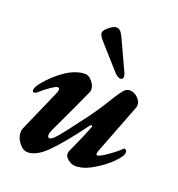

<svg xmlns="http://www.w3.org/2000/svg" viewBox="-129 -801 854 921"><g transform="rotate(20 298.0 -340.5)"><path d="M49 -65Q49 -78 53 -86L146 -298Q152 -312 152 -319Q152 -329 143 -329Q134 -329 106.5 -310Q79 -291 66 -278Q54 -266 44 -266Q36 -266 36 -275Q36 -290 54 -313Q99 -368 149.5 -401Q200 -434 246 -434Q264 -434 281 -413.5Q298 -393 298 -373Q298 -365 295 -359Q269 -300 185 -122Q179 -109 179 -98Q179 -85 190 -85Q201 -85 225 -113Q249 -141 292 -199L314 -228Q360 -287 411 -372Q432 -405 444.5 -419Q457 -433 472 -433Q496 -433 514 -415.5Q532 -398 532 -378Q532 -375 530 -367L430 -108Q427 -101 427 -94Q427 -86 433 -86Q444 -86 481.5 -112Q519 -138 540 -159Q543 -162 544 -162Q549 -162 553 -157Q557 -152 557 -147Q557 -127 522.5 -93Q488 -59 442.5 -32Q397 -5 368 -4Q363 -2 353 -2Q336 -2 320.5 -11.5Q305 -21 298 -34Q296 -38 296 -45Q296 -54 299 -61L311 -87Q343 -157 361 -204L362 -208Q362 -213 358 -213Q354 -213 349 -207Q272 -102 216 -44Q160 14 114 14Q89 14 69 -11.5Q49 -37 49 -65ZM381 -487 274 -607Q251 -632 251 -646Q251 -659 273 -677Q295 -695 310 -695Q321 -695 329.5 -687Q338 -679 347 -660L420 -502Q424 -494 424 -484Q424 -470 411 -470Q398 -470 381 -487Z"/></g></svg>

Font: EB Garamond
Style: Bold Italic
Weight: 700
Italic angle: -17.2°
Designer: Georg Duffner and Octavio Pardo
Foundry: Georg Duffner
Version: Version 1.000